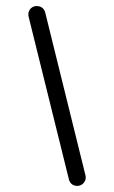

<svg xmlns="http://www.w3.org/2000/svg" viewBox="-57 -786 548 919"><g transform="rotate(5 216.5 -326.5)"><path d="M307 65 48 -691Q45 -700 45 -706Q45 -724 56.5 -735.5Q68 -747 86 -747Q101 -747 111 -739Q121 -731 125 -719L384 38Q387 47 387 53Q387 70 375 82Q363 94 346 94Q331 94 321 86Q311 78 307 65Z"/></g></svg>

Font: 寒蝉全圆体
Style: Regular
Weight: 400
Designer: Warren2060
      Designed by Motoya company      

      [Varela Round]
      Joe Prince(Latin component); Avraham Cornf
Foundry: ChillType
Version: Version 3.200